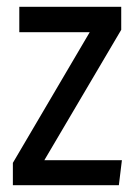

<svg xmlns="http://www.w3.org/2000/svg" viewBox="-20 -547 398 567"><path d="M338 -459 111 -74H340L331 0H18V-66L245 -452H37V-527H338Z"/></svg>

Font: Fira Sans Compressed
Style: Regular
Weight: 400
Width: 1
Designer: bBox Type GmbH & Carrois Corporate GbR & Edenspiekermann AG
Foundry: bBox Type GmbH & Carrois Corporate GbR & Edenspiekermann AG
Version: Version 4.301